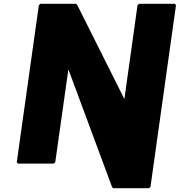

<svg xmlns="http://www.w3.org/2000/svg" viewBox="-20 -852 944 1008"><path d="M339 -488 568 129 574 136H762L770 129L904 -825L898 -832H710L702 -825L633 -332L386 -825L380 -832H192L184 -825L68 0L74 7H262L270 0Z"/></svg>

Font: Hussar Woodtype
Style: BlkObl
Weight: 900
Foundry: Cannot Into Space Fonts
Version: Version 1.07